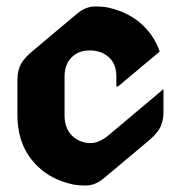

<svg xmlns="http://www.w3.org/2000/svg" viewBox="-20 -567 562 597"><path d="M247.1 9.8Q221.7 9.8 204.1 5.9Q139.6 -8.8 98.1 -48.8Q34.2 -109.9 34.2 -208.5V-318.4Q34.2 -349.6 46.4 -370.1Q57.1 -388.2 81.1 -408.2L220.2 -524.9Q246.6 -546.9 275.4 -546.9Q300.8 -546.9 318.4 -543Q382.3 -528.3 424.3 -488.3Q460.9 -453.1 476.6 -406.7L346.7 -297.9H341.8V-328.6Q341.8 -368.7 317.9 -389.6Q293.9 -410.2 259.8 -410.2Q224.6 -410.2 203.6 -389.6Q180.7 -368.2 180.7 -328.6V-208.5Q180.7 -168 204.3 -145Q228 -122.1 262.2 -122.1Q288.6 -122.1 318.8 -147.5L488.3 -290V-218.8Q488.3 -188.5 476.1 -167Q466.3 -149.9 441.4 -128.9L302.2 -12.2Q275.9 9.8 247.1 9.8Z"/></svg>

Font: Gothica
Style: Bold
Weight: 700
Designer: Wojciech Kalinowski "wmk69" (wmk69@o2.pl)
Foundry: Wojciech Kalinowski "wmk69" (wmk69@o2.pl)
Version: Version 2.1.0; 2021-05-14